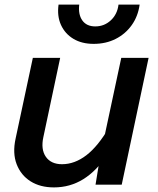

<svg xmlns="http://www.w3.org/2000/svg" viewBox="-20 -804 690 836"><path d="M242 -552 169 -208Q157 -154 179.5 -121.5Q202 -89 250 -89Q305 -89 356 -128Q407 -167 456 -251L449 -133Q401 -60 343 -24Q285 12 215 12Q155 12 113 -14.5Q71 -41 52.5 -89Q34 -137 48 -201L123 -552ZM627 -552 510 0H396L415 -117L508 -552ZM388 -613Q336 -613 299.5 -635Q263 -657 245.5 -695.5Q228 -734 235 -784H325Q320 -741 338.5 -715Q357 -689 395 -689Q434 -689 462.5 -715.5Q491 -742 496 -784H588Q581 -733 553.5 -694.5Q526 -656 483.5 -634.5Q441 -613 388 -613Z"/></svg>

Font: Azeret Mono Thin Medium
Style: Italic
Weight: 500
Italic angle: -12°
Version: Version 1.002